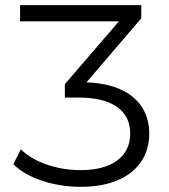

<svg xmlns="http://www.w3.org/2000/svg" viewBox="-20 -720 655 746"><path d="M295 6C468 6 560 -81 560 -201C560 -317 475 -395 316 -400L529 -649V-700H58V-637H442L232 -393V-341H284C419 -341 486 -289 486 -201C486 -112 416 -59 293 -59C197 -59 109 -92 61 -140L32 -82C84 -29 186 6 295 6Z"/></svg>

Font: Malon Grotesk
Style: Regular
Weight: 400
Designer: Julieta Ulanovsky
Foundry: Julieta Ulanovsky
Version: Version 7.200